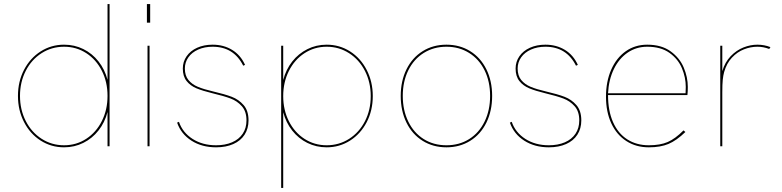

<svg xmlns="http://www.w3.org/2000/svg" viewBox="-20 -717 3831 941"><path d="M68 -247Q68 -317.5 97.8 -374.8Q127.5 -432 179.2 -465Q231 -498 294 -498Q345 -498 388.5 -476.5Q432 -455 462.8 -416Q493.5 -377 507 -326V-697H517V0H507V-168Q493.5 -116.5 462.8 -77.5Q432 -38.5 388.5 -16.8Q345 5 294 5Q231 5 179.2 -28Q127.5 -61 97.8 -118.8Q68 -176.5 68 -247ZM294 -5Q354 -5 402.8 -36.8Q451.5 -68.5 479.2 -123.8Q507 -179 507 -247Q507 -315 479.2 -370Q451.5 -425 402.8 -456.5Q354 -488 294 -488Q233.5 -488 184 -456.5Q134.5 -425 106.2 -369.8Q78 -314.5 78 -247Q78 -179.5 106.2 -124Q134.5 -68.5 184 -36.8Q233.5 -5 294 -5Z M703 -493H713V0H703ZM700 -697H716V-606H700Z M848 -116 857 -120Q875 -67.5 923.8 -36.2Q972.5 -5 1039 -5Q1083.5 -5 1117.2 -19.5Q1151 -34 1169.5 -61.5Q1188 -89 1188 -127Q1188 -171 1165.2 -196.5Q1142.5 -222 1110 -234.2Q1077.5 -246.5 1021 -260Q973.5 -271.5 943.2 -284Q913 -296.5 894.5 -319.8Q876 -343 876 -381Q876 -414.5 894.5 -441.2Q913 -468 946.2 -483Q979.5 -498 1022 -498Q1075.5 -498 1117.2 -472.8Q1159 -447.5 1181 -399L1172 -395Q1125.5 -488 1022 -488Q982.5 -488 951.5 -474.2Q920.5 -460.5 903.2 -436Q886 -411.5 886 -381Q886 -346.5 903.5 -325Q921 -303.5 949.8 -291.5Q978.5 -279.5 1024 -269Q1082 -255.5 1116 -242.5Q1150 -229.5 1174 -202Q1198 -174.5 1198 -127Q1198 -87 1178.8 -57Q1159.5 -27 1123.5 -11Q1087.5 5 1039 5Q969.5 5 918.5 -27.5Q867.5 -60 848 -116Z M1807 -246Q1807 -175.5 1777.2 -118.2Q1747.5 -61 1695.8 -28Q1644 5 1581 5Q1530 5 1486.5 -16.5Q1443 -38 1412.2 -77Q1381.5 -116 1368 -167V204H1358V-493H1368V-325Q1381.5 -376.5 1412.2 -415.5Q1443 -454.5 1486.5 -476.2Q1530 -498 1581 -498Q1644 -498 1695.8 -465Q1747.5 -432 1777.2 -374.2Q1807 -316.5 1807 -246ZM1581 -5Q1641.5 -5 1691 -36.5Q1740.5 -68 1768.8 -123.2Q1797 -178.5 1797 -246Q1797 -313.5 1768.8 -369Q1740.5 -424.5 1691 -456.2Q1641.5 -488 1581 -488Q1521 -488 1472.2 -456.2Q1423.5 -424.5 1395.8 -369.2Q1368 -314 1368 -246Q1368 -178 1395.8 -123Q1423.5 -68 1472.2 -36.5Q1521 -5 1581 -5Z M1944 -247Q1944 -320 1972.2 -377.2Q2000.5 -434.5 2051.5 -466.2Q2102.5 -498 2168 -498Q2233.5 -498 2284.5 -466.2Q2335.5 -434.5 2363.8 -377.2Q2392 -320 2392 -247Q2392 -173.5 2363.8 -116Q2335.5 -58.5 2284.5 -26.8Q2233.5 5 2168 5Q2102.5 5 2051.5 -26.8Q2000.5 -58.5 1972.2 -116Q1944 -173.5 1944 -247ZM2168 -5Q2231 -5 2279.5 -35.5Q2328 -66 2355 -121.2Q2382 -176.5 2382 -247Q2382 -317.5 2355 -372.2Q2328 -427 2279.2 -457.5Q2230.5 -488 2168 -488Q2105.5 -488 2056.8 -457.5Q2008 -427 1981 -372.2Q1954 -317.5 1954 -247Q1954 -176.5 1981 -121.2Q2008 -66 2056.5 -35.5Q2105 -5 2168 -5Z M2479 -116 2488 -120Q2506 -67.5 2554.8 -36.2Q2603.5 -5 2670 -5Q2714.5 -5 2748.2 -19.5Q2782 -34 2800.5 -61.5Q2819 -89 2819 -127Q2819 -171 2796.2 -196.5Q2773.5 -222 2741 -234.2Q2708.5 -246.5 2652 -260Q2604.5 -271.5 2574.2 -284Q2544 -296.5 2525.5 -319.8Q2507 -343 2507 -381Q2507 -414.5 2525.5 -441.2Q2544 -468 2577.2 -483Q2610.5 -498 2653 -498Q2706.5 -498 2748.2 -472.8Q2790 -447.5 2812 -399L2803 -395Q2756.5 -488 2653 -488Q2613.5 -488 2582.5 -474.2Q2551.5 -460.5 2534.2 -436Q2517 -411.5 2517 -381Q2517 -346.5 2534.5 -325Q2552 -303.5 2580.8 -291.5Q2609.5 -279.5 2655 -269Q2713 -255.5 2747 -242.5Q2781 -229.5 2805 -202Q2829 -174.5 2829 -127Q2829 -87 2809.8 -57Q2790.5 -27 2754.5 -11Q2718.5 5 2670 5Q2600.5 5 2549.5 -27.5Q2498.5 -60 2479 -116Z M2950 -243Q2950 -317.5 2975.5 -375.5Q3001 -433.5 3046.8 -465.8Q3092.5 -498 3152 -498Q3221.5 -498 3266.2 -465.8Q3311 -433.5 3331 -386Q3351 -338.5 3351 -291Q3351 -267 3349 -251H2960Q2960 -174 2984.5 -118.5Q3009 -63 3054.2 -34Q3099.5 -5 3160 -5Q3215.5 -5 3252.5 -21Q3289.5 -37 3330 -78L3339 -70Q3295.5 -28 3256.2 -11.5Q3217 5 3160 5Q3097 5 3049.5 -25.8Q3002 -56.5 2976 -112.5Q2950 -168.5 2950 -243ZM3340 -260Q3341 -271 3341 -291Q3341 -337.5 3322.2 -382.5Q3303.5 -427.5 3261.2 -457.8Q3219 -488 3152 -488Q3098.5 -488 3056 -459Q3013.5 -430 2988.5 -378.2Q2963.5 -326.5 2960 -260Z M3510 -493H3520V-368.5Q3533 -412.5 3561.2 -441.8Q3589.5 -471 3623.8 -484.5Q3658 -498 3692 -498Q3726 -498 3756 -486L3750 -477Q3721.5 -488 3692 -488Q3659 -488 3626.2 -475.2Q3593.5 -462.5 3567.2 -434.5Q3541 -406.5 3529 -364Q3524.5 -347.5 3522.2 -325.5Q3520 -303.5 3520 -265V0H3510Z"/></svg>

Font: HK Grotesk Thin
Style: Regular
Weight: 100
Designer: Alfredo Marco Pradil
Foundry: Hanken Design Co.
Version: Version 3.001